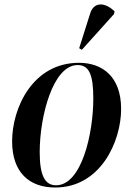

<svg xmlns="http://www.w3.org/2000/svg" viewBox="-20 -826 593 856"><path d="M345 -604 488 -763 491 -775C451 -815 399 -821 382 -766L333 -611ZM226 10C429 10 520 -196 520 -340C520 -486 435 -546 332 -546C126 -546 34 -345 34 -196C34 -57 111 10 226 10ZM230 0C182 0 157 -40 157 -148C157 -307 216 -536 326 -536C376 -536 396 -496 396 -387C396 -228 343 0 230 0Z"/></svg>

Font: Noto Serif Display SemiCondensed SemiBold
Style: Italic
Weight: 600
Width: 4
Italic angle: -12°
Designer: Monotype Design Team
Foundry: Monotype Imaging Inc.
Version: Version 2.009